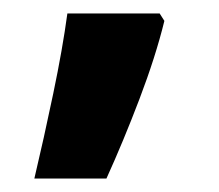

<svg xmlns="http://www.w3.org/2000/svg" viewBox="-20 -136 325 285"><path d="M217 -116 224 -105Q211 -52 187 11Q163 74 138 129H31Q45 70 59 3Q73 -64 80 -116Z"/></svg>

Font: Noto Sans IKEA
Style: Bold
Weight: 600
Designer: Monotype Design Team
Foundry: Monotype Imaging Inc.
Version: Version 2.001